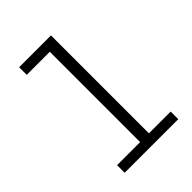

<svg xmlns="http://www.w3.org/2000/svg" viewBox="-163 -604 680 680"><g transform="rotate(-45 177.0 -264.0)"><path d="M216 -38H325V0H56.5V-38H172V-490.5H56.5V-528.5H216Z"/></g></svg>

Font: Hepta Slab ExtraLight Light
Style: Regular
Weight: 300
Version: Version 1.100